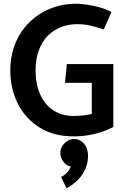

<svg xmlns="http://www.w3.org/2000/svg" viewBox="-20 -714 669 1025"><path d="M327 -272H470V-106Q451 -101 427 -98Q403 -95 370 -95Q311 -95 265.5 -124.5Q220 -154 195 -209Q170 -264 170 -337Q170 -400 187.5 -446.5Q205 -493 235.5 -523.5Q266 -554 306 -569.5Q346 -585 391 -585Q421 -585 441.5 -581.5Q462 -578 483.5 -572Q505 -566 534 -557L575 -650Q545 -666 509.5 -675.5Q474 -685 441.5 -689.5Q409 -694 389 -694Q312 -694 247.5 -667.5Q183 -641 135 -593Q87 -545 61 -480Q35 -415 35 -337Q35 -240 75.5 -160Q116 -80 191.5 -33Q267 14 373 14Q415 14 453.5 7.5Q492 1 525.5 -10.5Q559 -22 585 -36V-372H337ZM376 28Q356 28 338.5 39.5Q321 51 311.5 67.5Q302 84 302 102Q302 130 321 152.5Q340 175 358 174Q351 195 335 210.5Q319 226 306 230L335 291Q366 275 393 249Q420 223 435 189Q450 155 450 118Q450 78 428.5 53Q407 28 376 28Z"/></svg>

Font: Catamaran
Style: Bold
Weight: 700
Designer: Pria Ravichandran
Version: Version 2.000